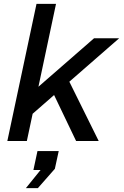

<svg xmlns="http://www.w3.org/2000/svg" viewBox="-20 -730 640 994"><path d="M18 0 169 -710H270L179 -281L467 -532H597L339 -307L491 0H374L260 -238L149 -141L119 0ZM114 244 190 150H153L174 52H284L264 144L176 244Z"/></svg>

Font: Geist Mono Medium
Style: Italic
Weight: 500
Italic angle: -12°
Monospace: yes
Designer: Basement.studio, Andrés Briganti, Mateo Zaragoza
Foundry: Basement.studio, Vercel, Andrés Briganti, Guido Ferreyra, Mateo Zaragoza
Version: Version 1.500; ttfautohint (v1.8.4.7-5d5b)